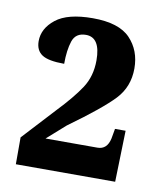

<svg xmlns="http://www.w3.org/2000/svg" viewBox="-59 -873 447 535"><g transform="rotate(10 165.0 -606.0)"><path d="M21 -387H302L306 -532H276L271 -504Q264 -472 237 -472H90L142 -518Q232 -583 266 -619Q300 -655 300 -707Q300 -758 268 -791.5Q236 -825 162 -825Q91 -825 57.5 -798.5Q24 -772 24 -736Q24 -710 42 -698Q60 -686 105 -686Q105 -725 113.5 -750.5Q122 -776 151 -776Q192 -776 192 -711Q192 -666 170 -632.5Q148 -599 105 -554L21 -463Z"/></g></svg>

Font: Noto Serif ExtraCondensed Extra
Style: Regular
Weight: 800
Width: 3
Designer: Monotype Design Team
Foundry: Monotype Imaging Inc.
Version: Version 1.002